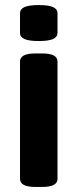

<svg xmlns="http://www.w3.org/2000/svg" viewBox="-20 -736 305 758"><path d="M133 -574Q94 -574 76.5 -582Q59 -590 59 -606V-684Q59 -700 76.5 -708Q94 -716 133 -716Q172 -716 189.5 -708Q207 -700 207 -684V-606Q207 -590 189.5 -582Q172 -574 133 -574ZM119 2Q59 2 59 -30V-493Q59 -525 119 -525H147Q207 -525 207 -493V-30Q207 2 147 2Z"/></svg>

Font: Asap
Style: Bold
Weight: 700
Designer: Pablo Cosgaya
Foundry: Omnibus-Type
Version: Version 3.001; ttfautohint (v1.8.3)